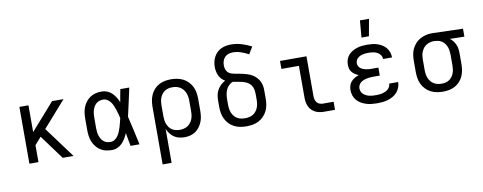

<svg xmlns="http://www.w3.org/2000/svg" viewBox="-75 -1135 4351 1731"><g transform="rotate(-10 2100.0 -270.0)"><path d="M418 0 255 -222 196 -155V0H113V-520H196V-275L412 -520H517L308 -283L517 0Z M867 8Q840 8 813 2Q786 -4 763 -19Q740 -34 723 -56Q706 -78 696 -103Q686 -128 682.5 -155.5Q679 -183 679 -210V-310Q679 -337 682.5 -364.5Q686 -392 696 -417Q706 -442 723 -464Q740 -486 763 -501Q786 -516 813 -522Q840 -528 867 -528Q893 -528 917.5 -518Q942 -508 960.5 -490Q979 -472 992.5 -450Q1006 -428 1016 -404Q1021 -433 1026 -462Q1031 -491 1037 -520H1119Q1105 -456 1091 -391.5Q1077 -327 1062 -263Q1078 -198 1092 -132Q1106 -66 1121 0H1039Q1033 -30 1028 -60.5Q1023 -91 1017 -121Q1007 -97 993.5 -74Q980 -51 961.5 -32Q943 -13 918.5 -2.5Q894 8 867 8ZM867 -66Q888 -66 906 -77.5Q924 -89 936 -106.5Q948 -124 956 -143.5Q964 -163 970 -182.5Q976 -202 981 -222.5Q986 -243 991 -263Q986 -283 981 -303Q976 -323 969.5 -342Q963 -361 955 -380Q947 -399 935 -415.5Q923 -432 905.5 -443Q888 -454 867 -454Q850 -454 833.5 -449Q817 -444 804.5 -433Q792 -422 783.5 -407.5Q775 -393 770 -377Q765 -361 763 -344Q761 -327 761 -310V-210Q761 -193 763 -176Q765 -159 770 -143Q775 -127 783.5 -112.5Q792 -98 804.5 -87Q817 -76 833.5 -71Q850 -66 867 -66Z M1295 215V-310Q1295 -338 1299.5 -366.5Q1304 -395 1315.5 -421Q1327 -447 1346.5 -468.5Q1366 -490 1391 -503.5Q1416 -517 1444 -522.5Q1472 -528 1501 -528Q1530 -528 1558.5 -522.5Q1587 -517 1612.5 -504Q1638 -491 1658.5 -469.5Q1679 -448 1691.5 -422Q1704 -396 1708.5 -367.5Q1713 -339 1713 -310V-210Q1713 -183 1710 -156.5Q1707 -130 1697.5 -105Q1688 -80 1672 -58Q1656 -36 1634 -20.5Q1612 -5 1585.5 1.5Q1559 8 1533 8Q1508 8 1483 2Q1458 -4 1437.5 -18Q1417 -32 1402 -52Q1387 -72 1377 -95V215ZM1501 -65Q1519 -65 1537.5 -69Q1556 -73 1571.5 -82.5Q1587 -92 1599 -106.5Q1611 -121 1618 -138Q1625 -155 1628 -173.5Q1631 -192 1631 -210V-310Q1631 -328 1628 -346.5Q1625 -365 1618 -382Q1611 -399 1599 -413.5Q1587 -428 1571.5 -437.5Q1556 -447 1537.5 -451Q1519 -455 1501 -455Q1483 -455 1465 -451Q1447 -447 1432 -437Q1417 -427 1406 -412.5Q1395 -398 1388.5 -381Q1382 -364 1379.5 -346Q1377 -328 1377 -310V-210Q1377 -192 1379.5 -174Q1382 -156 1388.5 -139.5Q1395 -123 1406 -108Q1417 -93 1432 -83.5Q1447 -74 1465 -69.5Q1483 -65 1501 -65Z M2100 8Q2071 8 2042.5 3Q2014 -2 1988 -15.5Q1962 -29 1941.5 -50.5Q1921 -72 1908.5 -98Q1896 -124 1891.5 -152.5Q1887 -181 1887 -210V-263Q1887 -289 1891.5 -314Q1896 -339 1908.5 -361.5Q1921 -384 1939.5 -401.5Q1958 -419 1981 -431Q1963 -441 1949 -456Q1935 -471 1926.5 -489.5Q1918 -508 1914 -528Q1910 -548 1910 -568Q1910 -592 1915 -615Q1920 -638 1931 -659Q1942 -680 1959 -697Q1976 -714 1997 -724Q2018 -734 2041.5 -738.5Q2065 -743 2088 -743Q2137 -743 2184 -729Q2231 -715 2275 -692L2236 -627Q2203 -645 2167 -657.5Q2131 -670 2094 -670Q2074 -670 2054 -664Q2034 -658 2020 -643.5Q2006 -629 1999.5 -609.5Q1993 -590 1993 -570Q1993 -552 1998 -534.5Q2003 -517 2015.5 -504Q2028 -491 2045.5 -485.5Q2063 -480 2080.5 -476.5Q2098 -473 2115.5 -470.5Q2133 -468 2150.5 -463.5Q2168 -459 2185 -454Q2202 -449 2218.5 -441Q2235 -433 2249.5 -422Q2264 -411 2275.5 -397.5Q2287 -384 2295 -368Q2303 -352 2307.5 -334.5Q2312 -317 2312.5 -299Q2313 -281 2313 -263V-210Q2313 -181 2308.5 -152.5Q2304 -124 2291.5 -98Q2279 -72 2258.5 -50.5Q2238 -29 2212 -15.5Q2186 -2 2157.5 3Q2129 8 2100 8ZM2100 -66Q2118 -66 2136.5 -69.5Q2155 -73 2171 -82.5Q2187 -92 2199 -106.5Q2211 -121 2218 -138Q2225 -155 2228 -173.5Q2231 -192 2231 -210V-263Q2231 -286 2226.5 -308Q2222 -330 2208.5 -348Q2195 -366 2175 -376.5Q2155 -387 2133.5 -392.5Q2112 -398 2090 -401.5Q2068 -405 2046 -409Q2026 -401 2010 -385Q1994 -369 1985 -349Q1976 -329 1972.5 -307Q1969 -285 1969 -263V-210Q1969 -192 1972 -173.5Q1975 -155 1982 -138Q1989 -121 2001 -106.5Q2013 -92 2029 -82.5Q2045 -73 2063.5 -69.5Q2082 -66 2100 -66Z M2813 0Q2793 0 2772 -3.5Q2751 -7 2732.5 -16Q2714 -25 2699 -40Q2684 -55 2675 -74Q2666 -93 2662.5 -113.5Q2659 -134 2659 -155V-447H2499V-520H2741V-155Q2741 -139 2745 -124Q2749 -109 2758.5 -97Q2768 -85 2783 -79.5Q2798 -74 2813 -74H2911V0Z M3297 8Q3272 8 3247 5.5Q3222 3 3197.5 -4.5Q3173 -12 3151 -24.5Q3129 -37 3112 -56.5Q3095 -76 3087 -100Q3079 -124 3079 -150Q3079 -171 3085 -191.5Q3091 -212 3105 -227.5Q3119 -243 3137.5 -254Q3156 -265 3176 -271Q3159 -278 3143.5 -288Q3128 -298 3116 -312Q3104 -326 3099.5 -344Q3095 -362 3095 -381Q3095 -404 3102.5 -427Q3110 -450 3125.5 -467.5Q3141 -485 3161.5 -497Q3182 -509 3204.5 -516Q3227 -523 3250.5 -525.5Q3274 -528 3297 -528Q3321 -528 3344.5 -525.5Q3368 -523 3390 -515.5Q3412 -508 3432.5 -496Q3453 -484 3468 -465.5Q3483 -447 3491 -424.5Q3499 -402 3499 -379V-376H3417V-377Q3417 -397 3404.5 -414Q3392 -431 3374.5 -439.5Q3357 -448 3337 -451Q3317 -454 3297 -454Q3284 -454 3271 -453Q3258 -452 3245 -449Q3232 -446 3220 -440.5Q3208 -435 3198 -426Q3188 -417 3182.5 -405Q3177 -393 3177 -379Q3177 -366 3183 -353.5Q3189 -341 3199 -333Q3209 -325 3221.5 -320Q3234 -315 3247 -312Q3260 -309 3273.5 -308Q3287 -307 3300 -307H3362V-234H3300Q3285 -234 3270 -232.5Q3255 -231 3240 -228Q3225 -225 3211 -219Q3197 -213 3185.5 -203.5Q3174 -194 3167.5 -180Q3161 -166 3161 -151Q3161 -136 3167 -122Q3173 -108 3184.5 -98Q3196 -88 3209.5 -81.5Q3223 -75 3237.5 -71.5Q3252 -68 3267 -67Q3282 -66 3297 -66Q3312 -66 3327 -67Q3342 -68 3356 -71.5Q3370 -75 3383.5 -81Q3397 -87 3408 -96.5Q3419 -106 3426 -120Q3433 -134 3433 -148H3515Q3515 -123 3506 -99Q3497 -75 3480.5 -56Q3464 -37 3442 -24.5Q3420 -12 3396 -4.5Q3372 3 3347 5.5Q3322 8 3297 8ZM3259 -600 3272 -755H3355L3327 -600Z M3899 8Q3870 8 3841.5 2.5Q3813 -3 3787.5 -16Q3762 -29 3741.5 -50.5Q3721 -72 3708.5 -98Q3696 -124 3691.5 -152.5Q3687 -181 3687 -210V-310Q3687 -338 3691 -365.5Q3695 -393 3706.5 -418Q3718 -443 3736.5 -464.5Q3755 -486 3779 -499.5Q3803 -513 3830 -520.5Q3857 -528 3885 -528H3900L4174 -520V-447L4041 -450Q4057 -439 4069.5 -423Q4082 -407 4090.5 -388.5Q4099 -370 4102 -350Q4105 -330 4105 -310V-210Q4105 -182 4100.5 -153.5Q4096 -125 4084.5 -99Q4073 -73 4053.5 -51.5Q4034 -30 4009 -16.5Q3984 -3 3956 2.5Q3928 8 3899 8ZM3899 -65Q3917 -65 3935 -69Q3953 -73 3968 -83Q3983 -93 3994 -107.5Q4005 -122 4011.5 -139Q4018 -156 4020.5 -174Q4023 -192 4023 -210V-310Q4023 -327 4020.5 -344Q4018 -361 4012.5 -377Q4007 -393 3997 -407.5Q3987 -422 3973.5 -432.5Q3960 -443 3943.5 -448Q3927 -453 3910 -454L3900 -455H3891Q3874 -455 3856.5 -449.5Q3839 -444 3824 -434.5Q3809 -425 3798.5 -410.5Q3788 -396 3781 -379.5Q3774 -363 3771.5 -345.5Q3769 -328 3769 -310V-210Q3769 -192 3772 -173.5Q3775 -155 3782 -138Q3789 -121 3801 -106.5Q3813 -92 3828.5 -82.5Q3844 -73 3862.5 -69Q3881 -65 3899 -65Z"/></g></svg>

Font: Iosevka Plex Etoile
Style: Regular
Weight: 400
Designer: Belleve Invis
Foundry: Belleve Invis
Version: Version 25.1.1; ttfautohint (v1.8.4)